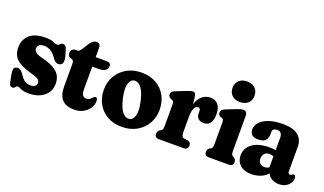

<svg xmlns="http://www.w3.org/2000/svg" viewBox="-69 -1100 2588 1535"><g transform="rotate(20 1224.5 -332.0)"><path d="M207.5 -53Q233.5 -53 246 -64.2Q258.5 -75.5 258.5 -91.5Q258.5 -106.5 247 -118.2Q235.5 -130 198 -140.5Q125.5 -160.5 85.2 -183Q45 -205.5 29 -235.2Q13 -265 13 -306.5Q13 -371.5 57.8 -412.5Q102.5 -453.5 194 -453.5Q236.5 -453.5 259.2 -442.8Q282 -432 297 -432Q309.5 -432 317.2 -442.8Q325 -453.5 341.5 -453.5Q353 -453.5 361.8 -446Q370.5 -438.5 376.5 -416L391.5 -366Q398.5 -338 395.2 -319Q392 -300 376 -293.5Q341 -279 314 -317.5Q287 -357.5 260.5 -373Q234 -388.5 205 -388.5Q176 -388.5 162.5 -376Q149 -363.5 149 -346.5Q149 -328 165.2 -314.2Q181.5 -300.5 230 -288.5Q308.5 -270 351.2 -234Q394 -198 394 -133Q394 -67 344.5 -27.2Q295 12.5 215.5 12.5Q182 12.5 163.8 6.8Q145.5 1 135.8 -4.8Q126 -10.5 119.5 -10.5Q107.5 -10.5 99.8 1Q92 12.5 77 12.5Q65.5 12.5 58.5 5Q51.5 -2.5 48 -21.5L36 -82Q30.5 -111.5 33.8 -127.8Q37 -144 55 -148.5Q87 -156.5 115 -116.5Q138 -80.5 158.5 -66.8Q179 -53 207.5 -53Z M446.5 -364 431.5 -369Q418.5 -375 415 -384.2Q411.5 -393.5 411.5 -406Q411.5 -422.5 422.8 -433Q434 -443.5 452 -443.5H467Q474.5 -443.5 481.8 -449.2Q489 -455 500.5 -472L533.5 -525Q559.5 -561 587.5 -561Q621.5 -561 621.5 -521V-443.5H715Q751 -443.5 751 -413.5Q751 -392 733 -377.5Q715 -363 674.5 -363H621.5V-164.5Q621.5 -106 664.5 -106Q682 -106 693.2 -115.2Q704.5 -124.5 713 -134Q721.5 -143.5 731.5 -143.5Q748 -143.5 748 -114Q748 -81.5 729 -53.2Q710 -25 677.2 -7.5Q644.5 10 603.5 10Q534 10 499.2 -25.5Q464.5 -61 464.5 -137.5V-326Q464.5 -342 461.8 -350.2Q459 -358.5 446.5 -364Z M1011.5 -453.5Q1082.5 -453.5 1135 -423.8Q1187.5 -394 1216.8 -341.5Q1246 -289 1246 -220.5Q1246 -156.5 1216 -104.5Q1186 -52.5 1131.8 -21.8Q1077.5 9 1006 9Q935.5 9 882.8 -20.8Q830 -50.5 800.8 -103Q771.5 -155.5 771.5 -224Q771.5 -288 801.8 -340Q832 -392 886 -422.8Q940 -453.5 1011.5 -453.5ZM1045 -71.5Q1075 -78.5 1085.8 -120.2Q1096.5 -162 1079 -238Q1061 -316.5 1032.5 -348.2Q1004 -380 972.5 -373Q942.5 -366 932 -324.2Q921.5 -282.5 939 -206.5Q957 -128 985.5 -96.2Q1014 -64.5 1045 -71.5Z M1475.5 -410.5 1481 -355Q1497 -405.5 1527.2 -429.5Q1557.5 -453.5 1595.5 -453.5Q1638 -453.5 1661.5 -425.5Q1685 -397.5 1685 -343Q1685 -291.5 1665.5 -267.5Q1646 -243.5 1615 -243.5Q1582 -243.5 1565.2 -259.2Q1548.5 -275 1548.5 -303V-321.5Q1548.5 -347.5 1528.5 -347.5Q1510 -347.5 1497.5 -323.8Q1485 -300 1485 -253V-117Q1485 -78 1509 -74L1538.5 -70Q1568 -65 1568 -34Q1568 -19 1558.5 -9.5Q1549 0 1531 0H1320.5Q1284.5 0 1284.5 -34Q1284.5 -46.5 1289.5 -54.5Q1294.5 -62.5 1304.5 -70L1314 -74Q1321.5 -78.5 1324.8 -86.8Q1328 -95 1328 -117V-296Q1328 -314 1324 -321.2Q1320 -328.5 1311 -333L1299 -335.5Q1278.5 -347 1278.5 -366.5Q1278.5 -379 1286.2 -388.2Q1294 -397.5 1312 -404.5L1397 -438.5Q1432 -452 1448.5 -452Q1459.5 -452 1466 -443.5Q1472.5 -435 1475.5 -410.5Z M1827 -500.5Q1784 -500.5 1758.8 -524.2Q1733.5 -548 1733.5 -588Q1733.5 -628 1758.8 -651.8Q1784 -675.5 1827 -675.5Q1870 -675.5 1895.2 -651.8Q1920.5 -628 1920.5 -588Q1920.5 -548 1895.2 -524.2Q1870 -500.5 1827 -500.5ZM1909 -415.5V-117Q1909 -95.5 1912.2 -87Q1915.5 -78.5 1923 -74L1932 -70Q1952 -56 1952 -34Q1952 0 1916 0H1744.5Q1708.5 0 1708.5 -34Q1708.5 -56.5 1728.5 -70L1738 -74Q1745 -78.5 1748.5 -87Q1752 -95.5 1752 -117V-296Q1752 -314 1748 -321.2Q1744 -328.5 1735 -333L1723 -335.5Q1702.5 -347 1702.5 -366.5Q1702.5 -379 1709.8 -388Q1717 -397 1736 -404.5L1817.5 -436.5Q1840 -445.5 1852.5 -448.8Q1865 -452 1876 -452Q1892 -452 1900.5 -441.8Q1909 -431.5 1909 -415.5Z M1978.5 -102Q1978.5 -167.5 2031.8 -204.5Q2085 -241.5 2177.5 -241.5Q2204.5 -241.5 2228 -237V-342Q2228 -393.5 2184 -393.5Q2167 -393.5 2156.2 -385.5Q2145.5 -377.5 2145.5 -364V-341Q2145.5 -269 2065.5 -269Q2029 -269 2012 -285.2Q1995 -301.5 1995 -330Q1995 -361.5 2019.5 -389.8Q2044 -418 2092.5 -435.8Q2141 -453.5 2213.5 -453.5Q2302 -453.5 2343.5 -418.5Q2385 -383.5 2385 -322V-112.5Q2385 -104.5 2388.8 -98Q2392.5 -91.5 2402.5 -91.5Q2411 -91.5 2418.5 -98.5Q2425 -103.5 2430.5 -103.5Q2439 -103.5 2444 -95.5Q2449 -87.5 2449 -76.5Q2449 -45 2421 -17.5Q2393 10 2344.5 10Q2308.5 10 2282.2 -5.5Q2256 -21 2246.5 -46.5Q2224 -19.5 2187.5 -4.8Q2151 10 2109 10Q2048 10 2013.2 -21.2Q1978.5 -52.5 1978.5 -102ZM2136 -133.5Q2136 -107 2150.2 -93Q2164.5 -79 2188.5 -79Q2210 -79 2228 -90.5V-184.5Q2211.5 -191.5 2192 -191.5Q2166.5 -191.5 2151.2 -175.8Q2136 -160 2136 -133.5Z"/></g></svg>

Font: Fraunces 144pt S100
Style: Bold
Weight: 700
Version: Version 1.000; ttfautohint (v1.8.3)